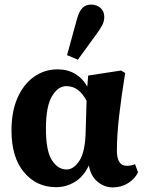

<svg xmlns="http://www.w3.org/2000/svg" viewBox="-20 -801 626 836"><path d="M180 -241Q180 -144 206 -103.5Q232 -63 270 -63Q301 -63 326 -101.5Q351 -140 353 -228L357 -362Q324 -426 269 -426Q232 -426 206 -381.5Q180 -337 180 -241ZM224 14Q139 14 84.5 -51Q30 -116 30 -233Q30 -316 56.5 -375.5Q83 -435 128.5 -467Q174 -499 231 -499Q275 -499 308 -479Q341 -459 360 -424L364 -472L507 -494L525 -483Q509 -385 499 -299Q489 -213 489 -145Q489 -79 532 -79Q543 -79 552 -81Q561 -83 568 -86L581 -51Q569 -24 539 -4.5Q509 15 471 15Q435 15 405 -9.5Q375 -34 367 -81Q344 -32 306 -9Q268 14 224 14ZM272 -561 314 -714Q324 -752 339 -766.5Q354 -781 376 -781Q401 -781 417.5 -766.5Q434 -752 434 -727Q434 -708 425 -691Q416 -674 399 -651L319 -541Z"/></svg>

Font: Source Serif 4
Style: Bold
Weight: 700
Designer: Frank Grießhammer
Foundry: Adobe
Version: Version 4.005;hotconv 1.1.0;makeotfexe 2.6.0